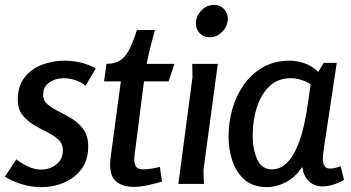

<svg xmlns="http://www.w3.org/2000/svg" viewBox="-24 -755 1441 788"><path d="M327 -403Q307 -419 284 -426.5Q261 -434 236 -434Q205 -434 179 -417Q153 -400 153 -366Q153 -342 171.5 -326.5Q190 -311 217.5 -297.5Q245 -284 273 -266.5Q301 -249 319.5 -222.5Q338 -196 338 -155Q338 -99 311 -62Q284 -25 240 -6Q196 13 145 13Q106 13 67 1.5Q28 -10 -4 -30L43 -101Q65 -84 91.5 -71.5Q118 -59 145 -59Q179 -59 206.5 -79.5Q234 -100 234 -138Q234 -165 215.5 -182Q197 -199 169.5 -212.5Q142 -226 114.5 -242.5Q87 -259 68 -283Q49 -307 49 -346Q49 -402 77 -437.5Q105 -473 149 -489.5Q193 -506 241 -506Q274 -506 308 -498Q342 -490 369 -474Z M612 -632Q602 -596 593.5 -563Q585 -530 578 -493H692L668 -421H567L529 -124Q528 -120 527.5 -112.5Q527 -105 527 -99Q527 -82 534.5 -71Q542 -60 563 -60Q577 -60 595 -62.5Q613 -65 632 -70L641 -10Q633 -7 613.5 -2Q594 3 571 7.5Q548 12 527 12Q482 12 455 -8Q428 -28 428 -81Q428 -89 429 -100.5Q430 -112 431 -116L472 -421H403L413 -493Q445 -493 466.5 -505.5Q488 -518 504.5 -548Q521 -578 538 -632Z M911 -678Q911 -649 889 -625.5Q867 -602 837 -602Q812 -602 796 -618.5Q780 -635 780 -659Q780 -688 802 -711.5Q824 -735 855 -735Q880 -735 895.5 -718Q911 -701 911 -678ZM870 -493 811 -57 813 0H708L766 -438L765 -493Z M1305 -497H1358Q1343 -397 1333 -330Q1323 -263 1316.5 -221Q1310 -179 1306.5 -156Q1303 -133 1302 -121Q1301 -109 1301 -101Q1301 -86 1307.5 -74.5Q1314 -63 1331 -63Q1340 -63 1352.5 -66Q1365 -69 1374 -73L1388 -17Q1369 -5 1344.5 2.5Q1320 10 1299 10Q1265 10 1243 -12Q1221 -34 1218 -67H1214Q1188 -27 1148.5 -7Q1109 13 1073 13Q1016 13 981.5 -16Q947 -45 930.5 -92.5Q914 -140 914 -197Q914 -252 929.5 -307Q945 -362 976.5 -407Q1008 -452 1055.5 -479Q1103 -506 1166 -506Q1192 -506 1223.5 -496Q1255 -486 1282 -460ZM1013 -199Q1013 -142 1031.5 -101Q1050 -60 1092 -60Q1124 -60 1148.5 -82Q1173 -104 1190.5 -141Q1208 -178 1219.5 -224.5Q1231 -271 1238 -320L1251 -409Q1211 -434 1170 -434Q1117 -434 1082.5 -401.5Q1048 -369 1030.5 -315Q1013 -261 1013 -199Z"/></svg>

Font: Rosario SemiBold
Style: Italic
Weight: 600
Italic angle: -8.05°
Designer: Hector Gatti
Foundry: Omnibus Type
Version: Version 1.101; ttfautohint (v1.8.1.43-b0c9)